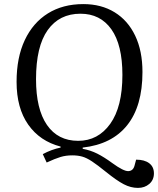

<svg xmlns="http://www.w3.org/2000/svg" viewBox="-20 -745 772 938"><path d="M61 -345Q61 -464 101 -549Q141 -634 214 -679.5Q287 -725 387 -725Q475 -725 540 -685Q605 -645 640.5 -570.5Q676 -496 676 -393Q676 -227 601.5 -133.5Q527 -40 384 -24V-18Q422 -11 455 5.5Q488 22 529 52Q584 92 607 91Q630 90 637 65L645 35Q686 35 709 52.5Q732 70 732 102Q732 134 709.5 153.5Q687 173 654 173Q619 173 584.5 155Q550 137 498 95Q456 61 429.5 43.5Q403 26 381.5 20Q360 14 333 14Q302 14 275.5 22Q249 30 208 49L189 8Q232 -15 276 -24V-29Q175 -55 118 -136Q61 -217 61 -345ZM156 -358Q156 -212 209.5 -134.5Q263 -57 362 -57Q459 -57 518.5 -140Q578 -223 578 -379Q578 -526 524 -602Q470 -678 373 -678Q270 -678 213 -598Q156 -518 156 -358Z"/></svg>

Font: Literata 36pt
Style: Italic
Weight: 400
Italic angle: -2°
Designer: Latin by Veronika Burian and Jose Scaglione. Greek by Irene Vlachou. Cyrillic by Vera Evstafieva
Foundry: TypeTogether
Version: Version 3.002